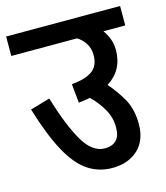

<svg xmlns="http://www.w3.org/2000/svg" viewBox="-97 -697 669 773"><g transform="rotate(-15 237.5 -311.0)"><path d="M0 -622H475V-541H384Q397 -523 405 -502Q413 -481 413 -456Q413 -371 344 -328Q373 -296 399 -251.5Q425 -207 425 -144Q425 -75 384 -37.5Q343 0 277 0Q221 0 176 -30Q131 -60 93.5 -128.5Q56 -197 21 -312L103 -336Q139 -217 177.5 -150.5Q216 -84 269 -84Q298 -84 315.5 -100.5Q333 -117 333 -155Q333 -195 313 -230.5Q293 -266 262 -296Q240 -292 214 -289L206 -368Q263 -373 292 -393.5Q321 -414 321 -459Q321 -486 308.5 -506.5Q296 -527 274 -541H0Z"/></g></svg>

Font: Noto Sans Condensed Medium
Style: Regular
Weight: 500
Width: 3
Designer: Monotype Design Team
Foundry: Monotype Imaging Inc.
Version: Version 2.013; ttfautohint (v1.8.4.7-5d5b)